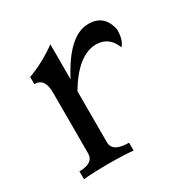

<svg xmlns="http://www.w3.org/2000/svg" viewBox="-122 -612 707 721"><g transform="rotate(-30 232.0 -251.0)"><path d="M257.8 0Q222.7 -4.4 149.9 -4.4Q87.4 -4.4 42.5 0V-34.2Q104.5 -34.2 104.5 -77.1V-340.8Q104.5 -402.8 59.6 -402.8V-433.6Q127 -458.5 186.5 -502V-350.1Q262.7 -497.1 347.7 -497.1Q417.5 -497.1 431.6 -424.3Q431.6 -379.4 412.1 -358.9Q390.1 -416 334 -416Q255.9 -415 186.5 -298.8V-77.1Q186.5 -34.2 257.8 -34.2Z"/></g></svg>

Font: Almanac
Style: Regular
Weight: 400
Designer: Eden's Almanac
Version: Version 3.501;March 28, 2021;FontCreator 13.0.0.2683 64-bit